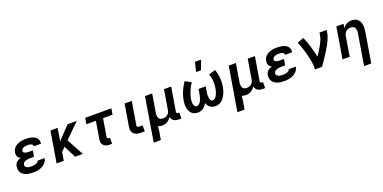

<svg xmlns="http://www.w3.org/2000/svg" viewBox="-11 -1779 6022 3017"><g transform="rotate(-20 3000.0 -271.0)"><path d="M250 8Q222 8 194.5 5Q167 2 141.5 -6.5Q116 -15 94 -29.5Q72 -44 57 -65.5Q42 -87 37 -114Q32 -141 37 -169Q40 -188 48.5 -206Q57 -224 71.5 -237.5Q86 -251 104 -260Q122 -269 140 -275Q127 -283 114.5 -294.5Q102 -306 95 -320.5Q88 -335 87 -352.5Q86 -370 89 -388Q93 -411 104.5 -433.5Q116 -456 135.5 -472.5Q155 -489 177.5 -500Q200 -511 223.5 -517.5Q247 -524 270.5 -526Q294 -528 317 -528Q343 -528 367.5 -526Q392 -524 415 -517.5Q438 -511 459.5 -500Q481 -489 496 -471.5Q511 -454 517.5 -430.5Q524 -407 520 -382L519 -376H400V-377Q402 -387 397.5 -396Q393 -405 385.5 -410.5Q378 -416 369 -419Q360 -422 349.5 -424Q339 -426 329 -426.5Q319 -427 309 -427Q294 -427 278.5 -425Q263 -423 248 -417Q233 -411 221 -399Q209 -387 206 -372Q204 -361 208 -352Q212 -343 220 -337.5Q228 -332 237.5 -329Q247 -326 256.5 -324Q266 -322 276.5 -321.5Q287 -321 297 -321H363L346 -220H280Q268 -220 255.5 -219Q243 -218 230.5 -215.5Q218 -213 206 -209Q194 -205 182.5 -198Q171 -191 164 -179.5Q157 -168 155 -156Q153 -144 157 -133Q161 -122 169.5 -115Q178 -108 188.5 -103.5Q199 -99 210.5 -96.5Q222 -94 234 -93.5Q246 -93 259 -93Q270 -93 281 -93.5Q292 -94 303.5 -96Q315 -98 326 -101Q337 -104 348 -109.5Q359 -115 367.5 -124Q376 -133 378 -144H497L496 -143Q492 -118 478.5 -94.5Q465 -71 445 -53Q425 -35 401 -23Q377 -11 351.5 -4Q326 3 300.5 5.5Q275 8 250 8Z M954 0 850 -203 787 -140 764 0H644L730 -520H850L815 -308L1017 -520H1169L929 -282L1083 0Z M1569 8H1534Q1514 8 1496 5.5Q1478 3 1461.5 -4.5Q1445 -12 1432 -23.5Q1419 -35 1411 -51.5Q1403 -68 1402 -86.5Q1401 -105 1404 -124L1453 -419H1294L1311 -520H1749L1732 -419H1573L1524 -124Q1523 -118 1524 -112Q1525 -106 1529 -101.5Q1533 -97 1538.5 -95Q1544 -93 1551 -93H1570Z M2119 0H2057Q2035 0 2014 -3Q1993 -6 1973.5 -14Q1954 -22 1939 -36Q1924 -50 1915.5 -69Q1907 -88 1906 -109.5Q1905 -131 1909 -153L1970 -520H2090L2026 -137Q2025 -129 2026 -122Q2027 -115 2031.5 -110Q2036 -105 2042.5 -103Q2049 -101 2057 -101H2118Z M2189 215 2311 -520H2431L2381 -217Q2378 -202 2377 -187Q2376 -172 2379 -158Q2382 -144 2387.5 -131.5Q2393 -119 2403.5 -110Q2414 -101 2428 -97Q2442 -93 2457 -93Q2477 -93 2497.5 -98.5Q2518 -104 2534.5 -117.5Q2551 -131 2561 -150.5Q2571 -170 2574 -190L2629 -520H2749L2683 -124Q2682 -118 2683 -112Q2684 -106 2688 -101.5Q2692 -97 2697.5 -95Q2703 -93 2709 -93H2729L2728 8H2692Q2669 8 2647 4Q2625 0 2606.5 -11.5Q2588 -23 2576 -41.5Q2564 -60 2561 -82Q2549 -62 2532.5 -44.5Q2516 -27 2495.5 -14.5Q2475 -2 2452.5 3Q2430 8 2408 8Q2390 8 2372.5 5Q2355 2 2339 -4Q2339 23 2335.5 51Q2332 79 2327 107L2309 215Z M3008 8Q2977 8 2949.5 -1Q2922 -10 2902.5 -29.5Q2883 -49 2872 -75.5Q2861 -102 2856 -130.5Q2851 -159 2852 -189Q2853 -219 2858 -249Q2870 -322 2900.5 -392.5Q2931 -463 2976 -528L3075 -473Q3039 -417 3012.5 -356.5Q2986 -296 2975 -234Q2973 -220 2971.5 -205.5Q2970 -191 2970.5 -176.5Q2971 -162 2973 -148Q2975 -134 2980.5 -122Q2986 -110 2997 -101.5Q3008 -93 3023 -93Q3040 -93 3055.5 -103.5Q3071 -114 3081.5 -129Q3092 -144 3099 -160Q3106 -176 3111 -193Q3116 -210 3120 -226.5Q3124 -243 3127 -260L3140 -338H3260L3247 -260Q3245 -248 3243.5 -235.5Q3242 -223 3240.5 -210.5Q3239 -198 3239.5 -186Q3240 -174 3241 -162Q3242 -150 3245 -138.5Q3248 -127 3253 -116.5Q3258 -106 3267.5 -99.5Q3277 -93 3290 -93Q3303 -93 3315 -99.5Q3327 -106 3336.5 -116.5Q3346 -127 3353 -138.5Q3360 -150 3365.5 -162.5Q3371 -175 3375.5 -187.5Q3380 -200 3383.5 -212.5Q3387 -225 3389.5 -238Q3392 -251 3394 -263Q3404 -324 3399 -383Q3394 -442 3374 -495L3486 -528Q3509 -463 3516.5 -391.5Q3524 -320 3512 -247Q3507 -219 3499.5 -190.5Q3492 -162 3480 -135Q3468 -108 3451.5 -82Q3435 -56 3412.5 -35Q3390 -14 3361.5 -3Q3333 8 3304 8Q3279 8 3255.5 2Q3232 -4 3213.5 -17.5Q3195 -31 3182 -50.5Q3169 -70 3161 -93Q3149 -72 3133 -53Q3117 -34 3097 -19.5Q3077 -5 3053.5 1.5Q3030 8 3008 8ZM3194 -600 3233 -757H3335L3277 -600Z M3589 215 3711 -520H3831L3781 -217Q3778 -202 3777 -187Q3776 -172 3779 -158Q3782 -144 3787.5 -131.5Q3793 -119 3803.5 -110Q3814 -101 3828 -97Q3842 -93 3857 -93Q3877 -93 3897.5 -98.5Q3918 -104 3934.5 -117.5Q3951 -131 3961 -150.5Q3971 -170 3974 -190L4029 -520H4149L4083 -124Q4082 -118 4083 -112Q4084 -106 4088 -101.5Q4092 -97 4097.5 -95Q4103 -93 4109 -93H4129L4128 8H4092Q4069 8 4047 4Q4025 0 4006.5 -11.5Q3988 -23 3976 -41.5Q3964 -60 3961 -82Q3949 -62 3932.5 -44.5Q3916 -27 3895.5 -14.5Q3875 -2 3852.5 3Q3830 8 3808 8Q3790 8 3772.5 5Q3755 2 3739 -4Q3739 23 3735.5 51Q3732 79 3727 107L3709 215Z M4450 8Q4422 8 4394.5 5Q4367 2 4341.5 -6.5Q4316 -15 4294 -29.5Q4272 -44 4257 -65.5Q4242 -87 4237 -114Q4232 -141 4237 -169Q4240 -188 4248.5 -206Q4257 -224 4271.5 -237.5Q4286 -251 4304 -260Q4322 -269 4340 -275Q4327 -283 4314.5 -294.5Q4302 -306 4295 -320.5Q4288 -335 4287 -352.5Q4286 -370 4289 -388Q4293 -411 4304.5 -433.5Q4316 -456 4335.5 -472.5Q4355 -489 4377.5 -500Q4400 -511 4423.5 -517.5Q4447 -524 4470.5 -526Q4494 -528 4517 -528Q4543 -528 4567.5 -526Q4592 -524 4615 -517.5Q4638 -511 4659.5 -500Q4681 -489 4696 -471.5Q4711 -454 4717.5 -430.5Q4724 -407 4720 -382L4719 -376H4600V-377Q4602 -387 4597.5 -396Q4593 -405 4585.5 -410.5Q4578 -416 4569 -419Q4560 -422 4549.5 -424Q4539 -426 4529 -426.5Q4519 -427 4509 -427Q4494 -427 4478.5 -425Q4463 -423 4448 -417Q4433 -411 4421 -399Q4409 -387 4406 -372Q4404 -361 4408 -352Q4412 -343 4420 -337.5Q4428 -332 4437.5 -329Q4447 -326 4456.5 -324Q4466 -322 4476.5 -321.5Q4487 -321 4497 -321H4563L4546 -220H4480Q4468 -220 4455.5 -219Q4443 -218 4430.5 -215.5Q4418 -213 4406 -209Q4394 -205 4382.5 -198Q4371 -191 4364 -179.5Q4357 -168 4355 -156Q4353 -144 4357 -133Q4361 -122 4369.5 -115Q4378 -108 4388.5 -103.5Q4399 -99 4410.5 -96.5Q4422 -94 4434 -93.5Q4446 -93 4459 -93Q4470 -93 4481 -93.5Q4492 -94 4503.5 -96Q4515 -98 4526 -101Q4537 -104 4548 -109.5Q4559 -115 4567.5 -124Q4576 -133 4578 -144H4697L4696 -143Q4692 -118 4678.5 -94.5Q4665 -71 4645 -53Q4625 -35 4601 -23Q4577 -11 4551.5 -4Q4526 3 4500.5 5.5Q4475 8 4450 8Z M4962 0Q4967 -33 4965 -65Q4963 -97 4958 -128.5Q4953 -160 4946 -190.5Q4939 -221 4931.5 -251.5Q4924 -282 4915 -312Q4906 -342 4896.5 -371Q4887 -400 4876 -429Q4865 -458 4852 -486L4960 -528Q4979 -487 4995 -443.5Q5011 -400 5024 -356Q5037 -312 5048.5 -267Q5060 -222 5070 -176Q5086 -199 5101 -222.5Q5116 -246 5130.5 -269.5Q5145 -293 5158.5 -317Q5172 -341 5184 -366Q5196 -391 5206 -416.5Q5216 -442 5220 -468L5229 -520H5349L5340 -468Q5335 -436 5323 -405Q5311 -374 5297 -344Q5283 -314 5266.5 -284.5Q5250 -255 5232 -226Q5214 -197 5196 -168.5Q5178 -140 5159 -111.5Q5140 -83 5120.5 -55.5Q5101 -28 5082 0Z M5707 215 5793 -303Q5795 -318 5796 -333Q5797 -348 5794.5 -362Q5792 -376 5786 -388.5Q5780 -401 5769.5 -410Q5759 -419 5745 -423Q5731 -427 5716 -427Q5696 -427 5676 -421.5Q5656 -416 5639 -402.5Q5622 -389 5612.5 -369.5Q5603 -350 5599 -330L5545 0H5425L5511 -520H5631L5619 -448Q5631 -467 5647 -482.5Q5663 -498 5683 -508.5Q5703 -519 5723.5 -523.5Q5744 -528 5765 -528Q5794 -528 5820.5 -520Q5847 -512 5867 -494.5Q5887 -477 5898 -452Q5909 -427 5913 -400Q5917 -373 5916 -344.5Q5915 -316 5910 -287L5827 215Z"/></g></svg>

Font: Iosevka Aile Oblique
Style: Bold
Weight: 700
Italic angle: -9°
Designer: Belleve Invis
Foundry: Belleve Invis
Version: Version 31.1.0; ttfautohint (v1.8.4)